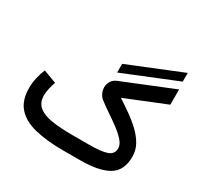

<svg xmlns="http://www.w3.org/2000/svg" viewBox="-169 -1001 1225 1196"><g transform="rotate(30 443.0 -403.0)"><path d="M471.7 -588.4V-650.9L854 -806.2V-743.7ZM546.4 0H422.9Q304.7 0 220 -20.8Q135.3 -41.5 90.1 -91.8Q44.9 -142.1 44.9 -231.4Q44.9 -269.5 53.2 -305.9Q61.5 -342.3 75.2 -374.5L168.9 -339.4Q161.1 -316.9 154.5 -290Q147.9 -263.2 147.9 -238.8Q147.9 -185.5 181.6 -158.2Q215.3 -130.9 277.1 -121.3Q338.9 -111.8 422.9 -111.8H545.9Q633.3 -111.8 673.6 -126.2Q713.9 -140.6 713.9 -183.6Q713.9 -208.5 690.7 -235.4Q667.5 -262.2 631.3 -289.3Q595.2 -316.4 555.9 -342.8Q516.6 -369.1 484.4 -394Q466.3 -407.7 457 -427.7Q447.8 -447.8 447.8 -468.8Q447.8 -491.7 459.7 -512.2Q471.7 -532.7 496.6 -543L858.9 -690.4V-580.6L570.8 -463.9Q615.7 -434.6 659.4 -403.6Q703.1 -372.6 738.5 -338.4Q773.9 -304.2 795.2 -265.6Q816.4 -227.1 816.4 -181.6Q816.4 -80.1 747.6 -40Q678.7 0 546.4 0Z"/></g></svg>

Font: Vazirmatn RD FD Medium
Style: Regular
Weight: 500
Designer: Saber Rastikerdar
Foundry: Saber Rastikerdar
Version: Version 33.003